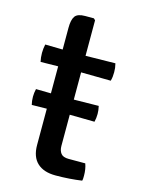

<svg xmlns="http://www.w3.org/2000/svg" viewBox="-102 -707 572 773"><g transform="rotate(15 183.5 -320.5)"><path d="M302 -311Q304 -301.5 305 -294.5Q306 -287.5 306 -278.5Q306 -268.5 305 -261.2Q304 -254 302 -245L164.5 -247L40.5 -245Q38.5 -254 37.5 -261.2Q36.5 -268.5 36.5 -278.5Q36.5 -287.5 37.5 -294.5Q38.5 -301.5 40.5 -311L165 -309ZM103 -583.5Q103 -616.5 113.5 -631.5Q124 -646.5 155.5 -646.5H192L198.5 -640V-116.5Q198.5 -97 207.8 -85.2Q217 -73.5 239.5 -73.5H309.5Q317.5 -52 317.5 -24Q317.5 -18.5 317.2 -13Q317 -7.5 315.5 -3Q291 0.5 263.2 2.5Q235.5 4.5 206 4.5Q156.5 4.5 129.8 -20.5Q103 -45.5 103 -95ZM322.5 -494Q325 -484 326 -475.8Q327 -467.5 327 -458Q327 -448 326 -439.2Q325 -430.5 322.5 -421.5L161.5 -423.5L30 -421.5Q28 -430.5 27 -439.2Q26 -448 26 -458Q26 -467.5 27 -475.8Q28 -484 30 -494L162 -491.5Z"/></g></svg>

Font: Signika Negative
Style: Regular
Weight: 400
Designer: Anna Giedry
Foundry: Anna Giedry
Version: Version 2.001